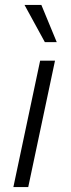

<svg xmlns="http://www.w3.org/2000/svg" viewBox="-20 -755 288 775"><path d="M34 0 142 -510H202L94 0ZM79 -735H147L209 -585H161Z"/></svg>

Font: Radio Canada Light
Style: Italic
Weight: 300
Italic angle: -12°
Designer: Charles Daoud, Etienne Aubert Bonn, Alexandre Saumier Demers, Jacques Le Bailly
Foundry: Radio-Canada
Version: Version 2.104; ttfautohint (v1.8.4.7-5d5b);gftools[0.9.28.de